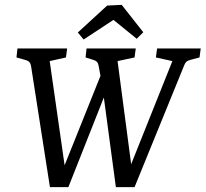

<svg xmlns="http://www.w3.org/2000/svg" viewBox="-20 -769 848 792"><path d="M427 -414 262 3H186L108 -497Q105 -516 87 -521L48 -532L52 -569H257L252 -532L185 -517L251 -56H234L404 -480ZM387 -497Q385 -508 380 -513.5Q375 -519 365 -522L333 -532L337 -569H540L535 -532L465 -517L526 -54H506L691 -517L623 -532L628 -569H808L803 -532L765 -522Q754 -519 749 -514.5Q744 -510 740 -500L535 3H458L402 -414ZM301 -635 422 -746 482 -749 571 -636 544 -609 448 -687 325 -606Z"/></svg>

Font: Yrsa
Style: Italic
Weight: 400
Italic angle: -7.10001°
Designer: Anna Giedrys (Yrsa+Rasa design), David Brezina (Yrsa art-direction, Rasa art-direction, design)
Foundry: Rosetta Type Foundry
Version: Version 2.004